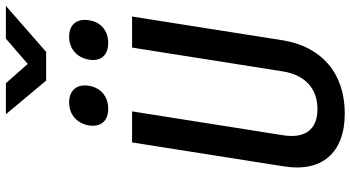

<svg xmlns="http://www.w3.org/2000/svg" viewBox="-296 -914 1219 668"><g transform="rotate(-90 314.0 -579.5)"><path d="M368 -1029H468L628 -1169H514L426 -1093L359 -1169H251ZM499 -813C541 -813 572 -838 578 -880C585 -922 563 -949 521 -949C479 -949 448 -922 441 -880C434 -838 457 -813 499 -813ZM270 -813C312 -813 343 -838 350 -880C357 -922 334 -949 292 -949C250 -949 219 -922 212 -880C206 -838 228 -813 270 -813ZM254 10C394 10 486 -71 508 -204L591 -730H483L400 -205C388 -130 342 -85 269 -85C196 -85 166 -130 178 -205L261 -730H153L70 -204C48 -72 114 10 254 10Z"/></g></svg>

Font: JetBrains Mono SemiBold
Style: Italic
Weight: 472
Italic angle: -9°
Monospace: yes
Designer: Philipp Nurullin, Konstantin Bulenkov
Foundry: JetBrains
Version: Version 2.305